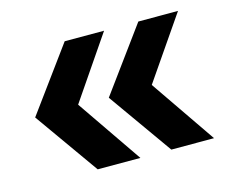

<svg xmlns="http://www.w3.org/2000/svg" viewBox="-69 -549 745 617"><g transform="rotate(-15 303.5 -240.5)"><path d="M186 -28 35 -241 190 -453H321L179 -245L328 -28ZM431 -28 280 -241 435 -453H567L424 -245L573 -28Z"/></g></svg>

Font: Cantarell
Style: Bold
Weight: 700
Designer: Dave Crossland, Nikolaus Waxweiler, Florian Fecher, Jacques Le Bailly, Eben Sorkin, Alexei Vanyashin, Alexios Zavras, Em
Version: Version 0.303